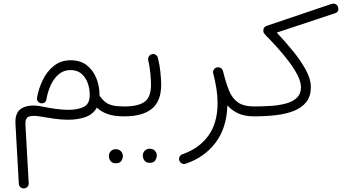

<svg xmlns="http://www.w3.org/2000/svg" viewBox="-20 -632 1926 1051"><path d="M366.7 -302.2Q419.4 -302.2 454.6 -275.1Q489.7 -248 507.3 -204.1Q524.9 -160.2 524.9 -109.9V-107.4Q540.5 -85.9 556.9 -73.2Q573.2 -60.5 597.2 -54.9Q621.1 -49.3 659.7 -49.3H660.2Q671.9 -49.3 679.4 -41.3Q687 -33.2 687 -22Q687 -11.2 679.4 -3.2Q671.9 4.9 660.2 4.9H659.7Q606 4.9 570.8 -7.1Q535.6 -19 509.8 -43Q489.7 -5.9 447.8 8.8Q405.8 23.4 354 23.4Q315.9 23.4 276.4 17.8Q236.8 12.2 202.1 5.9Q160.2 -1.5 138.7 6.1Q117.2 13.7 119.1 49.3L137.2 370.1Q138.2 382.3 129.9 390.9Q121.6 399.4 109.9 399.4Q99.1 399.4 91.3 392.1Q83.5 384.8 83 374L64.5 43.5Q61.5 -20.5 103 -41.5Q144.5 -62.5 210.9 -48.8Q246.6 -41.5 283.9 -36.1Q321.3 -30.8 356.4 -30.8Q404.3 -30.8 437.7 -46.6Q471.2 -62.5 471.2 -112.3Q471.2 -147.5 459.7 -178.5Q448.2 -209.5 425 -229Q401.9 -248.5 366.7 -248.5Q328.6 -248.5 301.5 -225.6Q274.4 -202.6 257.8 -166Q241.2 -129.4 233.9 -87.9Q229.5 -65.4 207.5 -66.4Q196.3 -66.9 188.2 -75.7Q180.2 -84.5 182.6 -97.2Q191.4 -147.5 214.4 -194.6Q237.3 -241.7 275.4 -272Q313.5 -302.2 366.7 -302.2Z M633.3 -22Q633.3 -33.2 641.1 -41.3Q648.9 -49.3 660.2 -49.3Q735.8 -49.3 771.2 -74.5Q806.6 -99.6 806.6 -168.5Q806.6 -190.9 803 -230.5Q799.3 -270 791 -304.2Q789.1 -315.4 795.9 -324.7Q802.7 -334 813.5 -335.9Q824.7 -337.9 833.7 -331.3Q842.8 -324.7 844.7 -313.5Q854 -276.9 858.2 -235.6Q862.3 -194.3 862.3 -168.5Q862.3 -78.1 811.3 -36.6Q760.3 4.9 660.2 4.9Q648.9 4.9 641.1 -2.9Q633.3 -10.7 633.3 -22ZM761.7 218.3Q761.7 204.6 772 193.4Q782.2 182.1 799.8 182.1Q822.3 182.1 832 198.7Q838.4 207.5 838.4 218.8Q838.4 231 830.3 245.1Q822.3 259.3 799.3 259.3Q784.2 259.3 775.9 252.2Q767.6 245.1 764.6 235.8Q761.7 227.1 761.7 218.3ZM576.2 220.7Q576.2 207 586.4 195.8Q596.7 184.6 614.3 184.6Q626 184.6 633.8 189.5Q641.6 194.3 646.5 201.2Q652.8 211.9 652.8 221.2Q652.8 233.9 644.8 247.8Q636.7 261.7 613.8 261.7Q598.1 261.7 590.1 254.6Q582 247.6 578.6 238.3Q576.2 229.5 576.2 220.7Z M996.1 264.2Q983.9 268.1 974.4 262.2Q964.8 256.3 961.4 246.6Q958 233.9 963.6 224.6Q969.2 215.3 978.5 212.4Q1067.4 182.1 1119.1 112.8Q1170.9 43.5 1170.9 -68.4Q1170.9 -105.5 1164.8 -146Q1158.7 -186.5 1147.5 -229.5L1147 -231.9Q1144.5 -242.2 1150.9 -251.5Q1157.2 -260.7 1167.5 -263.2Q1174.3 -264.6 1181.2 -262.7Q1193.4 -259.8 1198.7 -248Q1199.7 -245.6 1200.7 -242.7Q1215.8 -181.6 1232.9 -138.2Q1250 -94.7 1281.7 -72Q1313.5 -49.3 1371.1 -49.3H1371.6Q1382.8 -49.3 1390.6 -41.3Q1398.4 -33.2 1398.4 -22Q1398.4 -10.7 1390.6 -2.9Q1382.8 4.9 1371.6 4.9H1371.1Q1319.8 4.9 1284.4 -11.2Q1249 -27.3 1224.6 -55.2Q1221.2 68.8 1159.4 149.7Q1097.7 230.5 996.1 264.2Z M1344.2 -22Q1344.2 -33.2 1352.3 -41.3Q1360.4 -49.3 1371.6 -49.3Q1421.4 -49.3 1467.5 -52.7Q1513.7 -56.2 1549.6 -66.7Q1585.4 -77.1 1606.4 -98.1Q1627.4 -119.1 1627.4 -153.8Q1627.4 -183.1 1609.6 -218.8Q1591.8 -254.4 1563 -292.7Q1534.2 -331.1 1501 -368.2Q1467.8 -405.3 1436.5 -437Q1429.2 -444.3 1425.3 -450Q1421.4 -455.6 1421.4 -464.8Q1421.4 -484.9 1441.9 -491.2L1793 -609.9Q1806.6 -614.3 1816.9 -609.4Q1827.1 -604.5 1830.6 -593.3Q1837.9 -566.4 1812.5 -559.1L1495.1 -453.6Q1539.1 -406.7 1582 -354.5Q1625 -302.2 1653.3 -251Q1681.6 -199.7 1681.6 -154.8Q1681.6 -105.5 1657.2 -74.2Q1632.8 -43 1590.1 -25.6Q1547.4 -8.3 1491.2 -1.7Q1435.1 4.9 1371.6 4.9Q1360.4 4.9 1352.3 -2.9Q1344.2 -10.7 1344.2 -22Z"/></svg>

Font: Mikhak-DS1-FD Light
Style: Regular
Weight: 300
Designer: Amin Abedi
Version: Version 3.2